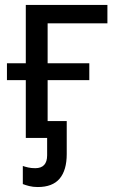

<svg xmlns="http://www.w3.org/2000/svg" viewBox="-20 -556 474 774"><path d="M132 198Q113 198 97.5 194Q82 190 72 186V113Q80 116 93 119Q106 122 122 122Q170 122 170 70V0H84V-233H8V-301H84V-536H413V-462H172V-301H340V-233H172V-68H249V65Q249 130 220.5 164Q192 198 132 198Z"/></svg>

Font: Apis
Style: Regular
Weight: 400
Designer: Monotype Design Team
Foundry: Monotype Imaging Inc.
Version: Version 2.000; build 0001